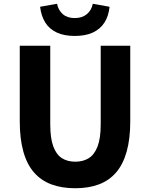

<svg xmlns="http://www.w3.org/2000/svg" viewBox="-20 -986 795 1020"><path d="M380 14Q308 14 253 -6.5Q198 -27 160.5 -70Q123 -113 104 -181Q85 -249 85 -341V-743H247V-325Q247 -252 263 -208.5Q279 -165 308.5 -146Q338 -127 380 -127Q422 -127 452 -146Q482 -165 498.5 -208.5Q515 -252 515 -325V-743H672V-341Q672 -249 653 -181Q634 -113 597 -70Q560 -27 505.5 -6.5Q451 14 380 14ZM377 -795Q321 -795 282 -813Q243 -831 221 -865.5Q199 -900 193 -950L283 -966Q290 -931 314 -910.5Q338 -890 377 -890Q416 -890 441 -910.5Q466 -931 473 -966L562 -950Q557 -900 534.5 -865.5Q512 -831 473 -813Q434 -795 377 -795Z"/></svg>

Font: Noto Sans SC ExtraBold
Style: Regular
Weight: 800
Designer: Ryoko NISHIZUKA 西塚涼子 (kana, bopomofo & ideographs); Paul D. Hunt (Latin, Greek & Cyrillic); Sandoll Communications 산돌커뮤니
Foundry: Adobe
Version: Version 2.004-H2;hotconv 1.0.118;makeotfexe 2.5.65603